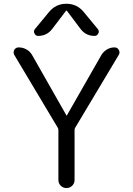

<svg xmlns="http://www.w3.org/2000/svg" viewBox="-20 -999 689 997"><path d="M506.8 -713.9Q517.6 -731.4 535.6 -742.2Q553.7 -752.9 574.2 -752.9Q589.8 -752.9 596.7 -740.2Q600.6 -733.4 600.6 -727.5Q600.6 -720.7 596.7 -713.9L371.1 -336.9Q367.2 -331.1 367.2 -324.2V-64.5Q367.2 -46.9 355 -34.7Q342.8 -22.5 325.2 -22.5Q307.6 -22.5 295.4 -34.7Q283.2 -46.9 283.2 -64.5V-324.2Q283.2 -331.1 279.3 -336.9L54.7 -712.9Q50.8 -719.7 50.8 -726.6Q50.8 -732.4 53.7 -739.3Q61.5 -752.9 77.1 -752.9Q98.6 -752.9 117.7 -742.2Q136.7 -731.4 147.5 -711.9L325.2 -399.4Q325.2 -398.4 326.2 -398.4Q327.1 -398.4 327.1 -399.4ZM488.3 -847.7Q493.2 -841.8 493.2 -834Q493.2 -830.1 490.2 -825.2Q484.4 -812.5 470.7 -812.5Q425.8 -812.5 398.4 -848.6L327.1 -943.4Q326.2 -944.3 325.2 -944.3Q324.2 -944.3 323.2 -943.4L251 -848.6Q223.6 -812.5 177.7 -812.5Q165 -812.5 159.2 -825.2Q156.2 -830.1 156.2 -835Q156.2 -841.8 161.1 -847.7L234.4 -936.5Q269.5 -979.5 324.7 -979.5Q379.9 -979.5 415 -936.5Z"/></svg>

Font: Gen Jyuu Gothic Normal
Style: Regular
Weight: 300
Designer: [Source Han Sans]
Ryoko NISHIZUKA  (kana & ideographs); Paul D. Hunt (Latin, Greek & Cyrillic); Wenlong ZHANG  (bopomofo
Version: Version 1.002.20150607